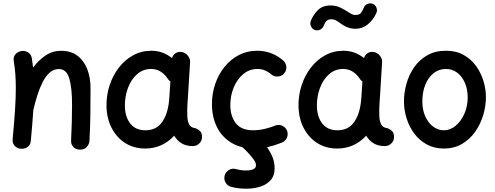

<svg xmlns="http://www.w3.org/2000/svg" viewBox="-20 -851 2996 1162"><path d="M56.6 -9.3Q66.4 -113.8 71 -187Q75.7 -260.3 75.7 -315.9Q75.7 -362.8 72.8 -401.9Q69.8 -440.9 63.5 -480.5Q59.1 -505.9 72.3 -521.2Q85.4 -536.6 104 -541Q125.5 -546.4 146.7 -535.9Q168 -525.4 172.9 -497.6Q177.2 -469.2 180.2 -442.4Q212.9 -486.3 255.1 -514.9Q297.4 -543.5 350.1 -543.5Q410.2 -543.5 449.5 -513.2Q488.8 -482.9 508.3 -431.9Q527.8 -380.9 527.8 -319.3Q527.8 -241.7 526.9 -161.6Q525.9 -81.5 521.5 0.5Q520.5 21 505.6 37.8Q490.7 54.7 464.8 54.7Q438 54.7 423.6 38.3Q409.2 22 410.2 0.5Q413.1 -61.5 414.6 -115.5Q416 -169.4 416 -220.7Q416 -318.4 399.4 -375.7Q382.8 -433.1 336.4 -433.1Q305.2 -433.1 281 -411.9Q256.8 -390.6 238.5 -354.7Q220.2 -318.8 206.3 -275.1Q192.4 -231.4 182.1 -186L181.6 -184.6Q179.2 -144.5 175.3 -98.6Q171.4 -52.7 166.5 1.5Q164.6 27.8 145.5 39.6Q126.5 51.3 105 49.3Q85 47.4 69.6 32.5Q54.2 17.6 56.6 -9.3Z M1147 33.2Q1106.9 33.2 1079.1 16.4Q1051.3 -0.5 1034.2 -29.8Q1001 6.8 956.5 27.3Q912.1 47.9 858.9 47.9Q789.6 47.9 737.1 14.2Q684.6 -19.5 655 -77.9Q625.5 -136.2 624.5 -209Q623.5 -273.4 642.8 -333.3Q662.1 -393.1 698.5 -440.7Q734.9 -488.3 785.2 -516.1Q835.4 -543.9 896 -543.9Q932.1 -543.9 962.9 -532.5Q993.7 -521 1021 -499.5Q1025.9 -518.1 1042 -528.6Q1058.1 -539.1 1078.1 -536.6Q1101.1 -533.2 1116.5 -514.6Q1131.8 -496.1 1130.4 -474.1L1116.2 -245.6Q1115.7 -236.3 1114.7 -227.1Q1113.3 -206.5 1113 -182.6Q1112.8 -158.7 1113.8 -143.6Q1115.2 -117.7 1124.8 -98.1Q1134.3 -78.6 1164.1 -74.7Q1178.2 -69.8 1190.4 -58.1Q1202.6 -46.4 1202.6 -22Q1203.1 0.5 1186.5 16.8Q1169.9 33.2 1147 33.2ZM859.9 -62.5Q925.3 -62.5 960.4 -111.3Q995.6 -160.2 1003.4 -243.7Q1003.9 -247.6 1003.9 -251Q1003.9 -253.9 1004.4 -256.3Q1004.9 -258.8 1004.9 -261.2L1011.2 -357.9Q1000.5 -365.2 994.1 -376Q976.6 -402.3 951.7 -418Q926.8 -433.6 895 -433.6Q844.7 -433.6 808.6 -401.1Q772.5 -368.7 753.7 -316.9Q734.9 -265.1 735.8 -207.5Q737.3 -142.1 769.3 -102.3Q801.3 -62.5 859.9 -62.5Z M1699.7 -406.7Q1685.1 -389.6 1661.9 -387.9Q1638.7 -386.2 1621.6 -400.9Q1584 -433.6 1538.6 -433.6Q1489.7 -433.6 1452.6 -402.8Q1415.5 -372.1 1394.8 -322.3Q1374 -272.5 1374 -214.4Q1374 -147.9 1407.2 -105.2Q1440.4 -62.5 1512.2 -62.5Q1545.9 -62.5 1582.3 -71Q1618.7 -79.6 1649.4 -92.3Q1671.4 -99.1 1691.9 -88.1Q1712.4 -77.1 1718.8 -55.2Q1725.1 -33.2 1714.1 -13.2Q1703.1 6.8 1681.6 13.7Q1639.2 30.3 1600.8 39.1Q1562.5 47.9 1521 47.9Q1438 47.9 1380.1 12.9Q1322.3 -22 1292.5 -82.8Q1262.7 -143.6 1262.7 -220.7Q1262.7 -284.7 1282.5 -342.8Q1302.2 -400.9 1338.6 -446Q1375 -491.2 1425 -517.6Q1475.1 -543.9 1535.6 -543.9Q1581.5 -543.9 1621.3 -528.8Q1661.1 -513.7 1693.8 -484.9Q1710.9 -470.2 1712.9 -447Q1714.8 -423.8 1699.7 -406.7ZM1431.6 -43.9Q1445.8 -61.5 1468.8 -64Q1491.7 -66.4 1509.8 -51.8Q1534.2 -32.2 1565.2 1.2Q1596.2 34.7 1619.1 77.4Q1642.1 120.1 1642.1 167.5Q1642.1 211.9 1617.9 239.3Q1593.8 266.6 1554.7 278.8Q1515.6 291 1470.7 291Q1418 291 1377.9 279.3Q1356 273.4 1344.7 252.9Q1333.5 232.4 1339.8 210.9Q1346.2 189 1366.5 177.2Q1386.7 165.5 1408.2 172.4Q1418 175.3 1434.8 178Q1451.7 180.7 1467.3 180.7Q1529.3 180.7 1529.3 148.9Q1529.3 133.8 1513.2 111.6Q1497.1 89.4 1476.1 67.9Q1455.1 46.4 1439.5 34.2Q1421.9 20 1419.7 -2.9Q1417.5 -25.9 1431.6 -43.9Z M2309.1 33.2Q2269 33.2 2241.2 16.4Q2213.4 -0.5 2196.3 -29.8Q2163.1 6.8 2118.7 27.3Q2074.2 47.9 2021 47.9Q1951.7 47.9 1899.2 14.2Q1846.7 -19.5 1817.1 -77.9Q1787.6 -136.2 1786.6 -209Q1785.6 -273.4 1804.9 -333.3Q1824.2 -393.1 1860.6 -440.7Q1897 -488.3 1947.3 -516.1Q1997.6 -543.9 2058.1 -543.9Q2094.2 -543.9 2125 -532.5Q2155.8 -521 2183.1 -499.5Q2188 -518.1 2204.1 -528.6Q2220.2 -539.1 2240.2 -536.6Q2263.2 -533.2 2278.6 -514.6Q2293.9 -496.1 2292.5 -474.1L2278.3 -245.6Q2277.8 -236.3 2276.9 -227.1Q2275.4 -206.5 2275.1 -182.6Q2274.9 -158.7 2275.9 -143.6Q2277.3 -117.7 2286.9 -98.1Q2296.4 -78.6 2326.2 -74.7Q2340.3 -69.8 2352.5 -58.1Q2364.7 -46.4 2364.7 -22Q2365.2 0.5 2348.6 16.8Q2332 33.2 2309.1 33.2ZM2022 -62.5Q2087.4 -62.5 2122.6 -111.3Q2157.7 -160.2 2165.5 -243.7Q2166 -247.6 2166 -251Q2166 -253.9 2166.5 -256.3Q2167 -258.8 2167 -261.2L2173.3 -357.9Q2162.6 -365.2 2156.2 -376Q2138.7 -402.3 2113.8 -418Q2088.9 -433.6 2057.1 -433.6Q2006.8 -433.6 1970.7 -401.1Q1934.6 -368.7 1915.8 -316.9Q1897 -265.1 1897.9 -207.5Q1899.4 -142.1 1931.4 -102.3Q1963.4 -62.5 2022 -62.5ZM1886.7 -668.9Q1871.1 -674.3 1863 -690.2Q1855 -706.1 1859.9 -721.2Q1872.6 -757.3 1901.6 -787.6Q1930.7 -817.9 1979.5 -817.9Q2014.6 -817.9 2041.3 -804.4Q2067.9 -791 2089.4 -776.9Q2100.6 -769.5 2110.1 -764.9Q2119.6 -760.3 2131.8 -760.3Q2157.7 -760.3 2168 -777.3Q2178.2 -794.4 2182.1 -805.7Q2188.5 -821.3 2204.8 -827.6Q2221.2 -834 2236.3 -827.6Q2252 -821.3 2258.3 -804.9Q2264.6 -788.6 2258.3 -773.4Q2239.3 -730.5 2206.1 -703.6Q2172.9 -676.8 2131.8 -676.8Q2106.4 -676.8 2083.5 -685.5Q2060.5 -694.3 2038.6 -710.9Q2025.9 -720.7 2013.4 -727.5Q2001 -734.4 1983.9 -734.4Q1961.4 -734.4 1951.4 -718.8Q1941.4 -703.1 1939 -695.8Q1934.1 -680.2 1918.2 -672.1Q1902.3 -664.1 1886.7 -668.9Z M2679.2 -543.9Q2740.2 -543.9 2785.6 -518.6Q2831.1 -493.2 2861.1 -451.7Q2891.1 -410.2 2906 -360.6Q2920.9 -311 2920.9 -262.7Q2920.9 -209.5 2904.5 -154.8Q2888.2 -100.1 2856.2 -54.2Q2824.2 -8.3 2776.6 19.8Q2729 47.9 2666 47.9Q2607.9 47.9 2563 23.2Q2518.1 -1.5 2487.3 -42.7Q2456.5 -84 2440.7 -134.8Q2424.8 -185.5 2424.8 -237.3Q2424.8 -290 2439.9 -344.2Q2455.1 -398.4 2486.3 -443.6Q2517.6 -488.8 2565.7 -516.4Q2613.8 -543.9 2679.2 -543.9ZM2679.2 -433.6Q2636.2 -433.6 2604 -408Q2571.8 -382.3 2554 -338.1Q2536.1 -293.9 2536.1 -237.3Q2536.1 -185.5 2554 -146.2Q2571.8 -106.9 2601.6 -84.7Q2631.3 -62.5 2666 -62.5Q2704.6 -62.5 2737.3 -89.6Q2770 -116.7 2790.3 -162.1Q2810.5 -207.5 2810.5 -262.7Q2810.5 -310.5 2793.7 -349.4Q2776.9 -388.2 2747.3 -410.9Q2717.8 -433.6 2679.2 -433.6Z"/></svg>

Font: Mikhak-FD SemiBold
Style: Regular
Weight: 600
Designer: Amin Abedi
Version: Version 3.2